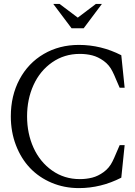

<svg xmlns="http://www.w3.org/2000/svg" viewBox="-20 -944 691 980"><path d="M35.2 -350.1Q35.2 -455.6 79.6 -538.8Q124 -622.1 203.4 -668.5Q282.7 -714.8 382.8 -714.8Q496.1 -714.8 599.1 -662.1L616.2 -496.1H590.8Q585.4 -507.3 573.7 -535.6Q562 -564 554.2 -579.1Q538.1 -612.3 509.3 -633.1Q480.5 -653.8 450.7 -661.4Q420.9 -668.9 387.2 -668.9Q308.1 -668.9 246.1 -625.7Q184.1 -582.5 151.1 -510Q118.2 -437.5 118.2 -350.1Q118.2 -262.7 151.1 -189.9Q184.1 -117.2 246.1 -73.5Q308.1 -29.8 387.2 -29.8Q420.9 -29.8 450.7 -37.4Q480.5 -44.9 509.3 -65.9Q538.1 -86.9 554.2 -120.1Q562 -135.3 573.7 -163.6Q585.4 -191.9 590.8 -203.1H616.2L599.1 -37.1Q495.1 16.1 382.8 16.1Q308.1 16.1 243.4 -11.2Q178.7 -38.6 133.1 -86.7Q87.4 -134.8 61.3 -202.9Q35.2 -271 35.2 -350.1ZM252 -923.8H284.2L377 -854L469.2 -923.8H500L407.2 -799.8H345.2Z"/></svg>

Font: LT Superior Serif
Style: Regular
Weight: 400
Designer: Daniel Lyons
Foundry: LyonsType
Version: Version 2.120;FEAKit 1.0